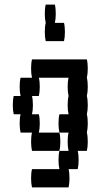

<svg xmlns="http://www.w3.org/2000/svg" viewBox="-20 -660 440 840"><path d="M364 -280Q364 -257 360 -240Q364 -224 364 -200Q364 -177 360 -160Q364 -144 364 -120Q364 -97 360 -80Q364 -64 364 -40Q364 -17 360 0H320Q324 16 324 40Q324 63 320 80H280Q284 96 284 120Q284 143 280 160H120Q116 143 116 120Q116 96 120 80H240Q236 63 236 40Q236 16 240 0H280Q276 -17 276 -40Q276 -64 280 -80H240Q236 -97 236 -120Q236 -144 240 -160H280Q276 -177 276 -200Q276 -224 280 -240Q276 -257 276 -280Q276 -304 280 -320H150Q154 -304 154 -280Q154 -257 150 -240H120Q124 -224 124 -200Q124 -177 120 -160H150Q154 -144 154 -120Q154 -97 150 -80H240Q244 -64 244 -40Q244 -17 240 0H120Q116 -17 116 -40Q116 -64 120 -80H70Q66 -97 66 -120Q66 -144 70 -160H40Q36 -177 36 -200Q36 -224 40 -240H70Q66 -257 66 -280Q66 -304 70 -320H120Q116 -337 116 -360Q116 -384 120 -400H360Q364 -384 364 -360Q364 -337 360 -320Q364 -304 364 -280ZM264 -520Q264 -497 260 -480H180Q176 -497 176 -520Q176 -544 180 -560Q176 -577 176 -600Q176 -624 180 -640H220Q224 -624 224 -600Q224 -577 220 -560H260Q264 -544 264 -520Z"/></svg>

Font: VT323
Style: Regular
Weight: 400
Monospace: yes
Designer: Peter Hull
Version: Version 2.000